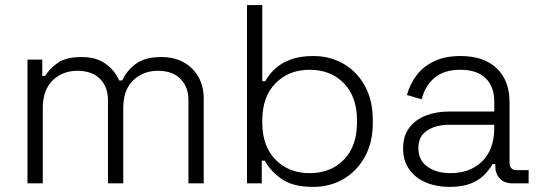

<svg xmlns="http://www.w3.org/2000/svg" viewBox="-20 -720 2122 754"><path d="M148 0H88V-486H146V-422H158Q173 -449 206 -472.5Q239 -496 300 -496Q359 -496 395.5 -469Q432 -442 448 -404H460Q477 -442 513 -469Q549 -496 614 -496Q664 -496 701 -475.5Q738 -455 759 -418.5Q780 -382 780 -333V0H720V-327Q720 -379 688.5 -410.5Q657 -442 600 -442Q542 -442 503 -404.5Q464 -367 464 -295V0H404V-327Q404 -379 372.5 -410.5Q341 -442 284 -442Q226 -442 187 -404.5Q148 -367 148 -295Z M1210 14Q1130 14 1085.5 -17.5Q1041 -49 1020 -89H1008V0H950V-700H1010V-401H1022Q1035 -426 1058.5 -448.5Q1082 -471 1119.5 -485.5Q1157 -500 1210 -500Q1276 -500 1329 -469.5Q1382 -439 1413 -382.5Q1444 -326 1444 -249V-237Q1444 -160 1412.5 -103.5Q1381 -47 1328 -16.5Q1275 14 1210 14ZM1196 -40Q1279 -40 1330.5 -93Q1382 -146 1382 -239V-247Q1382 -340 1330.5 -393Q1279 -446 1196 -446Q1114 -446 1062 -393Q1010 -340 1010 -247V-239Q1010 -146 1062 -93Q1114 -40 1196 -40Z M1745 14Q1694 14 1652.5 -3.5Q1611 -21 1587 -55Q1563 -89 1563 -137Q1563 -186 1587 -218Q1611 -250 1652 -266Q1693 -282 1743 -282H1921V-321Q1921 -380 1887 -413Q1853 -446 1788 -446Q1724 -446 1686.5 -414.5Q1649 -383 1636 -330L1578 -347Q1590 -390 1616 -424.5Q1642 -459 1685 -479.5Q1728 -500 1788 -500Q1880 -500 1930.5 -452Q1981 -404 1981 -318V-82Q1981 -52 2009 -52H2056V0H1992Q1961 0 1943 -18.5Q1925 -37 1925 -69V-76H1915Q1902 -54 1881.5 -33Q1861 -12 1828 1Q1795 14 1745 14ZM1749 -40Q1826 -40 1873.5 -86.5Q1921 -133 1921 -218V-230H1744Q1692 -230 1657.5 -207.5Q1623 -185 1623 -138Q1623 -91 1658.5 -65.5Q1694 -40 1749 -40Z"/></svg>

Font: Space Grotesk Variable Light
Style: Regular
Weight: 300
Designer: Florian Karsten
Foundry: Florian Karsten
Version: Version 2.000